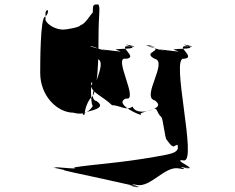

<svg xmlns="http://www.w3.org/2000/svg" viewBox="-20 -566 1064 869"><path d="M686 143C517 173 396 178 314 192C350 205 193 183 236 194C298 207 174 182 236 196C316 212 223 195 309 214C371 227 516 259 578 273C642 286 525 263 587 279C649 292 528 264 590 278C652 290 535 258 599 271C661 284 726 185 788 196C858 209 755 178 823 195C885 208 762 179 824 193C880 203 751 152 812 160C875 169 750 -314 812 -300C874 -305 761 -365 832 -356C895 -348 770 -376 830 -357C884 -340 730 -349 775 -338C836 -322 655 -352 717 -338C761 -325 610 -365 662 -357C725 -348 598 -373 659 -356C731 -336 618 -332 680 -300C742 -287 618 -126 680 -112C742 -68 600 -62 618 -48C632 -35 488 -95 550 -120C612 -107 488 -314 550 -300C612 -305 499 -365 570 -356C633 -348 508 -376 568 -357C622 -340 468 -349 513 -338C574 -322 393 -352 455 -338C499 -325 348 -365 400 -357C463 -348 337 -373 398 -356C470 -336 356 -332 418 -300C480 -287 356 -122 418 -108C478 -66 336 -62 356 -48C370 -35 353 -69 389 -121C425 -135 426 -318 426 -403C426 -506 436 -536 424 -546C402 -546 400 -546 400 -510C391 -501 362 -453 345 -453C345 -443 281 -432 266 -432C233 -432 195 -453 186 -475V-510C196 -536 206 -508 184 -490C162 -490 162 -273 162 -236C162 -129 242 -56 312 -56C347 -46 379 -52 400 -86C393 -95 393 -123 392 -145V-181C393 -207 404 -187 391 -178C399 -144 444 -131 487 -90C521 -90 553 -62 580 -84C592 -50 651 -59 676 -73C695 -77 686 -59 710 -36C718 -32 727 67 735 67C742 76 754 96 766 97C784 88 785 83 785 106C779 125 757 131 686 143Z"/></svg>

Font: Hussar Przerywany
Style: Regular
Weight: 400
Foundry: Cannot Into Space Fonts
Version: Version 0.982